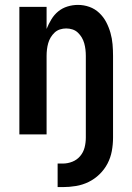

<svg xmlns="http://www.w3.org/2000/svg" viewBox="-20 -548 540 783"><path d="M215 215V119H236Q256 119 275 111.5Q294 104 307 88.5Q320 73 325 53.5Q330 34 330 13V-320Q330 -333 328.5 -346Q327 -359 323.5 -371.5Q320 -384 313.5 -395Q307 -406 297.5 -415Q288 -424 275.5 -428Q263 -432 250 -432Q237 -432 224.5 -428Q212 -424 202.5 -415Q193 -406 186.5 -395Q180 -384 176.5 -371.5Q173 -359 171.5 -346Q170 -333 170 -320V0H59V-520H170V-430Q178 -450 189.5 -469Q201 -488 217.5 -501.5Q234 -515 255 -521.5Q276 -528 298 -528Q322 -528 344.5 -520Q367 -512 384.5 -495.5Q402 -479 413 -458Q424 -437 430.5 -414Q437 -391 439 -367.5Q441 -344 441 -320V13Q441 41 436 68Q431 95 418.5 119Q406 143 386 162.5Q366 182 341.5 194Q317 206 290 210.5Q263 215 236 215Z"/></svg>

Font: Iosevka Fixed
Style: Bold
Weight: 700
Monospace: yes
Designer: Belleve Invis
Foundry: Belleve Invis
Version: Version 32.3.0